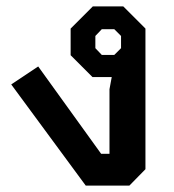

<svg xmlns="http://www.w3.org/2000/svg" viewBox="-20 -578 543 598"><path d="M15 -315 99 -371 295 -99H321V-300L328 -338H268L200 -406V-489L269 -558H364L433 -489V-51L383 0H247ZM336 -407 357 -428V-466L336 -487H297L277 -466V-428L297 -407Z"/></svg>

Font: Chakra Petch SemiBold
Style: Regular
Weight: 600
Designer: Katatrad Aksorn Co.,Ltd.
Foundry: Cadson Demak Co.,Ltd.
Version: Version 1.000; ttfautohint (v1.6)